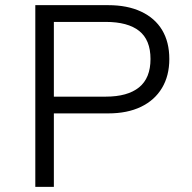

<svg xmlns="http://www.w3.org/2000/svg" viewBox="-20 -725 746 745"><path d="M117 0V-705H400Q474 -705 527.5 -680Q581 -655 609 -608.5Q637 -562 637 -496Q637 -431 608.5 -383.5Q580 -336 527 -310.5Q474 -285 400 -285H189V0ZM189 -350H390Q475 -350 519.5 -386Q564 -422 564 -496Q564 -570 520 -605Q476 -640 390 -640H189Z"/></svg>

Font: Nunito Sans 6pt Light
Style: Regular
Weight: 300
Version: Version 3.101;gftools[0.9.27]